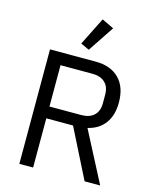

<svg xmlns="http://www.w3.org/2000/svg" viewBox="-136 -1040 913 1131"><g transform="rotate(15 320.0 -474.5)"><path d="M420 -914 314 -755 262 -779 347 -949ZM177 -300V0H93V-698H371Q463 -698 514.5 -646.5Q566 -595 566 -500Q566 -423 530 -373.5Q494 -324 426 -308L586 0H491L340 -300ZM177 -372H371Q421 -372 448.5 -398Q476 -424 476 -472V-524Q476 -572 448.5 -598Q421 -624 371 -624H177Z"/></g></svg>

Font: Aneliza
Style: Regular
Weight: 400
Designer: Mike Abbink, Paul van der Laan, Pieter van Rosmalen
Foundry: Bold Monday
Version: Version 3.0